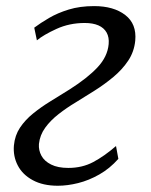

<svg xmlns="http://www.w3.org/2000/svg" viewBox="-20 -584 482 614"><path d="M165 10Q117.5 10 84.8 -7.8Q52 -25.5 36.8 -55Q21.5 -84.5 24.5 -119Q27.5 -151 44 -175.8Q60.5 -200.5 85.8 -221Q111 -241.5 141.2 -260Q171.5 -278.5 202.5 -298Q260 -334.5 292 -368.8Q324 -403 327.5 -443Q329.5 -464.5 321 -479.8Q312.5 -495 294.8 -502.8Q277 -510.5 251 -510.5Q202 -510.5 160.5 -491.5Q119 -472.5 98 -455L89.5 -495.5Q109.5 -510.5 136.8 -526.5Q164 -542.5 199.8 -553.5Q235.5 -564.5 281 -564.5Q343.5 -564.5 380.5 -536Q417.5 -507.5 412.5 -454Q409 -418.5 390 -390Q371 -361.5 342.5 -337.8Q314 -314 282.5 -294.2Q251 -274.5 222 -256.5Q193.5 -239.5 167.5 -219.2Q141.5 -199 124.5 -175.5Q107.5 -152 104.5 -123.5Q103 -103.5 112.5 -86Q122 -68.5 143.5 -57.8Q165 -47 198.5 -47Q243 -47 278.2 -65.8Q313.5 -84.5 351 -117L358.5 -76Q331 -45 297.5 -26Q264 -7 229.8 1.5Q195.5 10 165 10Z"/></svg>

Font: Merriweather 24pt Light
Style: Italic
Weight: 300
Italic angle: -7.8°
Version: Version 2.101